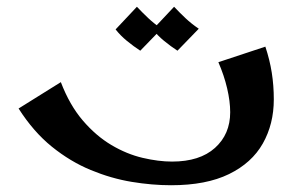

<svg xmlns="http://www.w3.org/2000/svg" viewBox="-20 -541 883 568"><path d="M486 7Q430 7 369.5 -3Q309 -13 248.5 -38Q188 -63 133.5 -107Q79 -151 35 -220L160 -298Q186 -230 225 -184.5Q264 -139 309.5 -112Q355 -85 402 -74Q449 -63 489 -63Q571 -63 616 -103.5Q661 -144 661 -209Q661 -241 652 -279.5Q643 -318 626 -357L765 -403Q778 -364 784 -326Q790 -288 790 -247Q790 -174 757.5 -116.5Q725 -59 657.5 -26Q590 7 486 7ZM395 -391Q375 -404 355.5 -420Q336 -436 322 -454L385 -521Q402 -503 419 -487Q436 -471 458 -456ZM505 -391Q485 -404 465.5 -420Q446 -436 432 -454L495 -521Q512 -503 529 -487Q546 -471 568 -456Z"/></svg>

Font: Marhey Light
Style: Regular
Weight: 400
Version: Version 1.000